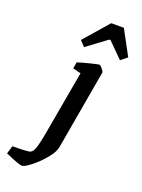

<svg xmlns="http://www.w3.org/2000/svg" viewBox="-274 -760 751 1014"><g transform="rotate(20 101.0 -252.5)"><path d="M-113 147 -99 102Q-10 102 1 96Q16 89 25 58.5Q34 28 42 -17L107 -383L62 -394L68 -430Q92 -438 135.5 -449Q179 -460 186 -460Q191 -460 203 -445.5Q215 -431 214 -426L136 21Q131 50 100 87.5Q69 125 33 153.5Q-3 182 -18 182Q-34 182 -113 147ZM49 -549 169 -687H240L315 -548L279 -519L196 -602H189L77 -519Z"/></g></svg>

Font: Grenze Medium
Style: Italic
Weight: 500
Italic angle: -10°
Designer: Renata Polastri
Foundry: Omnibus-Type
Version: Version 1.002; ttfautohint (v1.8)